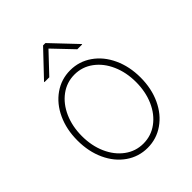

<svg xmlns="http://www.w3.org/2000/svg" viewBox="-207 -836 960 960"><g transform="rotate(-45 272.5 -356.0)"><path d="M49.8 -263.7Q49.8 -341.8 78.6 -404.3Q107.4 -466.8 158.4 -502.4Q209.5 -538.1 272.5 -538.1Q335.4 -538.1 386.7 -502.4Q438 -466.8 467 -404.1Q496.1 -341.3 496.1 -263.7Q496.1 -185.5 467 -123Q438 -60.5 386.7 -24.9Q335.4 10.7 272.5 10.7Q209.5 10.7 158.4 -24.9Q107.4 -60.5 78.6 -123Q49.8 -185.5 49.8 -263.7ZM463.9 -263.7Q463.9 -332 439.2 -387.7Q414.6 -443.4 370.8 -475.6Q327.1 -507.8 272.5 -507.8Q217.8 -507.8 174.1 -475.6Q130.4 -443.4 105.7 -387.7Q81.1 -332 81.1 -263.7Q81.1 -195.3 105.7 -139.6Q130.4 -84 174.1 -51.8Q217.8 -19.5 272.5 -19.5Q327.6 -19.5 371.3 -51.8Q415 -84 439.5 -139.6Q463.9 -195.3 463.9 -263.7ZM272.5 -691.4 173.8 -586.9H139.6V-589.8L264.6 -721.7H281.2L406.2 -589.8V-586.9H372.1Z"/></g></svg>

Font: Pretendard Std Thin
Style: Regular
Weight: 100
Designer: Base glyphs from Inter by Rasmus Andersson; Hangeul glyphs from Noto Sans CJK(Source Han Sans) by Jang Soo-young and Kan
Foundry: Kil Hyung-jin
Version: Version 1.309